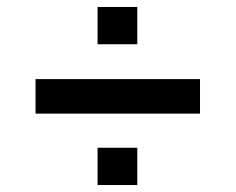

<svg xmlns="http://www.w3.org/2000/svg" viewBox="-20 -532 676 551"><path d="M82 -206V-305H554V-206ZM260 -1V-108H374V-1ZM260 -405V-512H374V-405Z"/></svg>

Font: Archivo SemiBold SemiBold
Style: Regular
Weight: 600
Version: Version 2.001